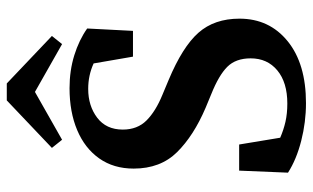

<svg xmlns="http://www.w3.org/2000/svg" viewBox="-198 -707 922 566"><g transform="rotate(-90 263.0 -424.0)"><path d="M242 17Q186 17 131 3Q76 -11 37 -36L43 -180H120L140 -59Q163 -49 187 -43.5Q211 -38 241 -38Q303 -38 338.5 -67.5Q374 -97 374 -146Q374 -190 349 -215Q324 -240 269 -262L228 -279Q146 -314 97.5 -363Q49 -412 49 -491Q49 -550 79 -592.5Q109 -635 162.5 -657.5Q216 -680 286 -680Q338 -680 383 -666Q428 -652 462 -628L455 -493H379L359 -609Q324 -625 284 -625Q234 -625 199 -598.5Q164 -572 164 -523Q164 -480 191 -453Q218 -426 267 -406L310 -388Q408 -347 449.5 -300Q491 -253 491 -179Q491 -91 424.5 -37Q358 17 242 17ZM300 -865 440 -732 416 -702 275 -782 134 -702 110 -732 250 -865Z"/></g></svg>

Font: Source Serif Pro SemiBold
Style: Regular
Weight: 600
Designer: Frank Grießhammer
Foundry: Adobe Systems Incorporated
Version: Version 3.001;hotconv 1.0.111;makeotfexe 2.5.65597